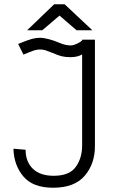

<svg xmlns="http://www.w3.org/2000/svg" viewBox="-20 -873 556 900"><path d="M43 -176 100 -171Q100 -115 134 -82Q168 -49 232 -49Q305 -49 335 -90.5Q365 -132 365 -191V-618Q344 -605 310 -605Q286 -605 268.5 -609.5Q251 -614 226 -625Q206 -633 194 -637Q182 -641 169 -641Q152 -641 135 -635Q118 -629 90 -617L65 -667Q109 -685 129 -690.5Q149 -696 169 -696Q183 -696 208.5 -689.5Q234 -683 259 -672Q287 -660 312 -660Q325 -660 345.5 -670.5Q366 -681 366 -687H425V-188Q425 -105 377 -49Q329 7 229 7Q134 7 89.5 -46Q45 -99 43 -176ZM234 -853H283L413 -731H339L259 -800L178 -731H107Z"/></svg>

Font: Bellota
Style: Regular
Weight: 400
Designer: Kemie Guaida
Foundry: Kemie Guaida
Version: Version 4.001